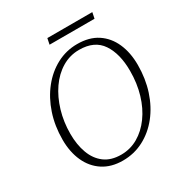

<svg xmlns="http://www.w3.org/2000/svg" viewBox="-188 -940 1032 1091"><g transform="rotate(-30 328.0 -394.0)"><path d="M304 15Q228 15 174.5 -20Q121 -55 93 -117Q65 -179 65 -259Q65 -349 91 -427Q117 -505 164 -564Q211 -623 273.5 -656Q336 -689 408 -689Q487 -689 540 -654Q593 -619 620.5 -557Q648 -495 648 -414Q648 -324 622.5 -246Q597 -168 550.5 -109.5Q504 -51 441 -18Q378 15 304 15ZM312 -19Q372 -19 423 -48.5Q474 -78 512.5 -131Q551 -184 572 -254.5Q593 -325 593 -407Q593 -519 547.5 -587Q502 -655 401 -655Q340 -655 288.5 -624Q237 -593 199.5 -539Q162 -485 141 -414.5Q120 -344 120 -266Q120 -195 140.5 -139Q161 -83 203.5 -51Q246 -19 312 -19ZM271 -764 279 -803H574L566 -764Z"/></g></svg>

Font: Source Serif Pro Light
Style: Italic
Weight: 300
Italic angle: -12°
Designer: Frank Grießhammer
Foundry: Adobe Systems Incorporated
Version: Version 3.001;hotconv 1.0.111;makeotfexe 2.5.65597